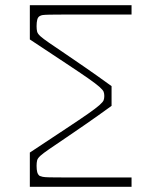

<svg xmlns="http://www.w3.org/2000/svg" viewBox="-20 -720 577 740"><path d="M95 0V-132Q181 -189 235.5 -225Q290 -261 320 -282Q350 -303 363.5 -315Q377 -327 379.5 -334Q382 -341 382 -350Q382 -359 379.5 -366Q377 -373 363.5 -385Q350 -397 320 -418Q290 -439 235.5 -475Q181 -511 95 -568V-700H487V-664Q423 -664 360 -664Q297 -664 233 -664Q191 -664 171 -663.5Q151 -663 144.5 -662Q138 -661 133 -658Q126 -654 123.5 -644Q121 -634 121 -619Q121 -607 123 -598.5Q125 -590 135.5 -580.5Q146 -571 170 -554.5Q194 -538 237 -509Q265 -490 308.5 -460Q352 -430 410 -388V-312Q352 -270 308.5 -240Q265 -210 237 -191Q194 -162 170 -145.5Q146 -129 135.5 -119.5Q125 -110 123 -101.5Q121 -93 121 -81Q121 -66 123.5 -56.5Q126 -47 133 -42Q138 -40 144.5 -38.5Q151 -37 171 -36.5Q191 -36 233 -36Q297 -36 360 -36Q423 -36 487 -36V0Z"/></svg>

Font: Ojuju ExtraLight
Style: Regular
Weight: 200
Designer: Chisaokwu Joboson, Mirko Velimirovic
Foundry: Udi Foundry
Version: Version 1.000